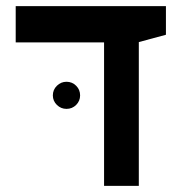

<svg xmlns="http://www.w3.org/2000/svg" viewBox="-20 -606 626 626"><path d="M319.3 0V-467.8H31.2V-585.9H521V-492.7L432.6 -468.8V0ZM196.8 -251Q178.7 -251 165.5 -263.9Q152.3 -276.9 152.3 -294.9Q152.3 -313.5 165.5 -326.4Q178.7 -339.4 196.8 -339.4Q215.3 -339.4 228.3 -326.4Q241.2 -313.5 241.2 -294.9Q241.2 -276.9 228.3 -263.9Q215.3 -251 196.8 -251Z"/></svg>

Font: Cascadia Code SemiBold
Style: Regular
Weight: 600
Monospace: yes
Designer: Aaron Bell
Foundry: Saja Typeworks
Version: Version 2404.023; ttfautohint (v1.8.4)